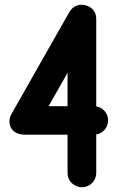

<svg xmlns="http://www.w3.org/2000/svg" viewBox="-20 -780 514 810"><path d="M185 -332 265 -473V-332ZM386 -213C414 -217 436 -242 436 -272C436 -302 414 -327 386 -331V-700C386 -748 343 -760 325 -760C315 -760 289 -757 273 -730L30 -302C26 -296 19 -280 20 -267C19 -242 37 -213 82 -212H265V-50C265 -17 292 10 326 10C359 10 386 -17 386 -50Z"/></svg>

Font: LS
Style: Bold
Weight: 700
Designer: BSozoo
Foundry: BSozoo
Version: Version 001.000